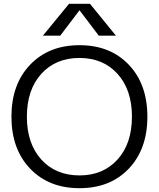

<svg xmlns="http://www.w3.org/2000/svg" viewBox="-20 -977 833 1007"><path d="M396 -922 296 -790H205L342 -957H452L588 -790H498L398 -922ZM655.5 -92.5Q558 10 397 10Q236 10 138 -92.5Q40 -195 40 -365Q40 -535 138 -637.5Q236 -740 397 -740Q558 -740 655.5 -637.5Q753 -535 753 -365Q753 -195 655.5 -92.5ZM397 -57Q521 -57 596.5 -140.5Q672 -224 672 -365Q672 -506 596.5 -589.5Q521 -673 397 -673Q272 -673 196.5 -589.5Q121 -506 121 -365Q121 -224 196.5 -140.5Q272 -57 397 -57Z"/></svg>

Font: M PLUS 1p
Style: Regular
Weight: 400
Version: Version 1.062